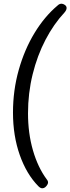

<svg xmlns="http://www.w3.org/2000/svg" viewBox="-20 -803 379 1035"><path d="M312 -783Q320 -783 329.5 -776.5Q339 -770 339 -760Q339 -749 328 -736Q270 -674 225.5 -589Q181 -504 156 -402.5Q131 -301 131 -192Q131 -85 157.5 7Q184 99 232 164Q239 172 239 181Q239 186 235 193Q231 200 224 206Q217 212 208 212Q198 212 187 201Q123 136 86.5 32.5Q50 -71 50 -196Q50 -316 81 -426Q112 -536 166 -625Q220 -714 290 -773Q300 -783 312 -783Z"/></svg>

Font: Asap VF Beta
Style: Italic
Weight: 400
Italic angle: -6°
Designer: Pablo Cosgaya
Foundry: Pablo Cosgaya
Version: Version 1.007